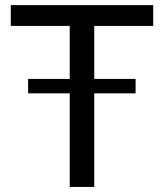

<svg xmlns="http://www.w3.org/2000/svg" viewBox="-20 -737 645 757"><path d="M351.6 -634.8Q351.6 -583 351.6 -425.8Q392.6 -425.8 514.6 -425.8Q514.6 -411.1 514.6 -369.1Q473.6 -369.1 351.6 -369.1Q351.6 -276.4 351.6 0Q327.1 0 254.9 0Q254.9 -91.8 254.9 -369.1Q213.9 -369.1 90.8 -369.1Q90.8 -382.8 90.8 -425.8Q131.8 -425.8 254.9 -425.8Q254.9 -477.5 254.9 -634.8Q197.3 -634.8 22.5 -634.8Q22.5 -655.3 22.5 -716.8Q163.1 -716.8 584 -716.8Q584 -696.3 584 -634.8Q525.4 -634.8 351.6 -634.8Z"/></svg>

Font: Lato
Style: Regular
Weight: 400
Designer: Lukasz Dziedzic with Adam Twardoch and Botio Nikoltchev
Version: Version 2.015; 2015-08-06; http://www.latofonts.com/